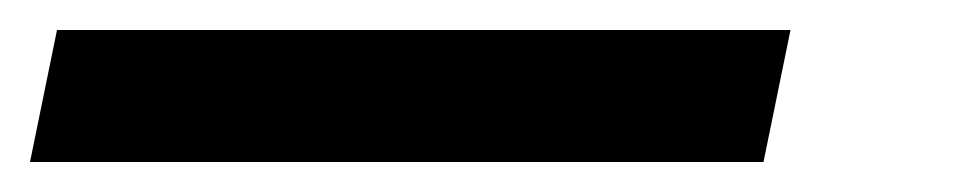

<svg xmlns="http://www.w3.org/2000/svg" viewBox="-77 65 645 128"><path d="M432 173H-57L-39 85H450Z"/></svg>

Font: IBM Plex Sans Medium
Style: Italic
Weight: 500
Italic angle: -11.31°
Designer: Mike Abbink, Paul van der Laan, Pieter van Rosmalen
Foundry: Bold Monday
Version: Version 3.201